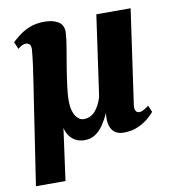

<svg xmlns="http://www.w3.org/2000/svg" viewBox="-82 -623 782 877"><g transform="rotate(-10 309.0 -185.0)"><path d="M151 182H14L68 -175Q76.5 -231 83.5 -276.2Q90.5 -321.5 96 -361.2Q101.5 -401 104.5 -438.5Q104.5 -455.5 97.2 -461.5Q90 -467.5 83 -467.5Q73 -467.5 63.2 -462.8Q53.5 -458 44.5 -449.5L30 -483Q41 -493.5 60.8 -509.5Q80.5 -525.5 110.8 -538.5Q141 -551.5 183 -551.5Q220.5 -551.5 245.5 -536.5Q270.5 -521.5 270 -487.5Q268.5 -456 260.8 -412.5Q253 -369 246 -325Q242 -300.5 239 -279.2Q236 -258 233.8 -240Q231.5 -222 230.2 -206.8Q229 -191.5 229 -178Q229 -152.5 233.5 -134.5Q238 -116.5 245.8 -105Q253.5 -93.5 263 -87.8Q272.5 -82 283 -82Q314.5 -82 335.8 -106Q357 -130 369 -169.5L422 -543.5H581L518.5 -104.5Q516.5 -85.5 522.2 -77.5Q528 -69.5 538 -69.5Q548.5 -69.5 561.2 -77Q574 -84.5 582.5 -91.5L595.5 -60.5Q587 -49 567 -32Q547 -15 517.8 -2.2Q488.5 10.5 451.5 10.5Q428 10.5 412 -0.5Q396 -11.5 389.2 -34.5Q382.5 -57.5 387 -92Q373.5 -62.5 357.5 -38.8Q341.5 -15 320.2 -0.8Q299 13.5 269 13.5Q249 13.5 231.5 5.2Q214 -3 201.5 -19.2Q189 -35.5 184 -58.5Z"/></g></svg>

Font: Merriweather 60pt Black
Style: Italic
Weight: 900
Italic angle: -7.8°
Version: Version 2.101